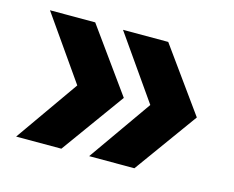

<svg xmlns="http://www.w3.org/2000/svg" viewBox="-65 -556 699 574"><g transform="rotate(15 284.0 -269.5)"><path d="M25 -74 162 -269 25 -465H165L306 -269L165 -74ZM251 -74 388 -269 251 -465H391L532 -269L391 -74Z"/></g></svg>

Font: CMG Sans
Style: Bold
Weight: 700
Designer: Julieta Ulanovsky
Foundry: Julieta Ulanovsky
Version: Version 7.200